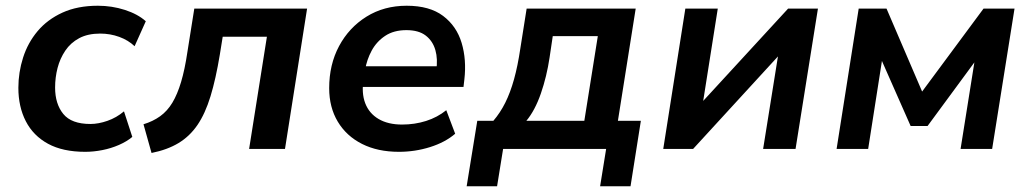

<svg xmlns="http://www.w3.org/2000/svg" viewBox="-20 -519 3587 669"><path d="M277 10Q199 10 147.5 -18Q96 -46 70 -96.5Q44 -147 44 -213Q44 -267 60.5 -318.5Q77 -370 111 -410.5Q145 -451 197.5 -475Q250 -499 321 -499Q370 -499 415 -484.5Q460 -470 488 -445L449 -358Q427 -379 395.5 -390.5Q364 -402 329 -402Q286 -402 256 -386Q226 -370 207.5 -342.5Q189 -315 180.5 -282Q172 -249 172 -214Q172 -157 200.5 -122Q229 -87 295 -87Q323 -87 354.5 -98Q386 -109 412 -131L441 -42Q422 -26 394.5 -14Q367 -2 336.5 4Q306 10 277 10Z M508 14 480 -86Q513 -96 538 -114Q563 -132 580.5 -161Q598 -190 611 -233.5Q624 -277 633 -338L657 -489H1050L973 0H848L910 -391H756L746 -329Q732 -244 713.5 -183.5Q695 -123 668 -83.5Q641 -44 602 -20.5Q563 3 508 14Z M1370 10Q1296 10 1241.5 -17.5Q1187 -45 1157 -95Q1127 -145 1127 -212Q1127 -294 1161.5 -358.5Q1196 -423 1257 -461Q1318 -499 1397 -499Q1477 -499 1524 -463.5Q1571 -428 1588.5 -369.5Q1606 -311 1598 -242L1595 -216H1227L1237 -288H1517L1500 -273Q1506 -313 1497 -344.5Q1488 -376 1463.5 -395Q1439 -414 1396 -414Q1352 -414 1322 -394Q1292 -374 1275 -342.5Q1258 -311 1252 -275L1247 -244Q1239 -195 1252.5 -159.5Q1266 -124 1299 -104.5Q1332 -85 1381 -85Q1425 -85 1464.5 -97.5Q1504 -110 1535 -135L1566 -53Q1531 -23 1478.5 -6.5Q1426 10 1370 10Z M1606 130 1643 -98H1699Q1723 -126 1740.5 -161Q1758 -196 1771 -242.5Q1784 -289 1793 -350L1815 -489H2195L2133 -98H2213L2177 130H2071L2092 0H1733L1712 130ZM1814 -98H2016L2063 -393H1906L1895 -319Q1885 -252 1864.5 -193Q1844 -134 1814 -98Z M2291 0 2368 -489H2481L2424 -128H2394L2726 -489H2830L2752 0H2639L2697 -362H2727L2395 0Z M2895 0 2972 -489H3069L3193 -200L3407 -489H3515L3437 0H3327L3382 -345H3407L3212 -80H3153L3036 -345H3059L3005 0Z"/></svg>

Font: Nunito Sans 12pt
Style: Bold Italic
Weight: 700
Italic angle: -9°
Designer: Vernon Adams
Foundry: Vernon Adams
Version: Version 3.101;gftools[0.9.27]